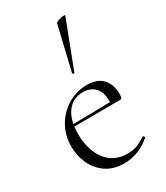

<svg xmlns="http://www.w3.org/2000/svg" viewBox="-186 -810 777 901"><g transform="rotate(-30 202.5 -359.5)"><path d="M215 12Q156 12 116.5 -15.5Q77 -43 57 -87Q37 -131 37 -180Q37 -241 65 -289.5Q93 -338 140.5 -366.5Q188 -395 244 -395Q301 -395 329 -364Q357 -333 357 -281Q357 -268 354.5 -262Q352 -256 345 -256H298Q303 -318 278.5 -346.5Q254 -375 212 -375Q156 -375 125 -332.5Q94 -290 94 -216Q94 -160 112 -115.5Q130 -71 165 -45.5Q200 -20 250 -20Q285 -20 307.5 -30.5Q330 -41 351 -54Q353 -56 356.5 -51.5Q360 -47 358 -44Q323 -14 287.5 -1Q252 12 215 12ZM81 -255 80 -267 308 -271V-256ZM223 -474Q222 -471 216.5 -472.5Q211 -474 212 -476L269 -716Q270 -719 278 -722.5Q286 -726 296.5 -728.5Q307 -731 314.5 -731Q322 -731 320 -727Z"/></g></svg>

Font: Cormorant Infant Light Light
Style: Regular
Weight: 300
Version: Version 4.001